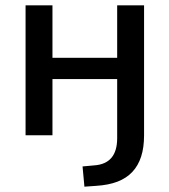

<svg xmlns="http://www.w3.org/2000/svg" viewBox="-20 -508 636 721"><path d="M297 193 290 117 334 113Q377 110 398.5 84.5Q420 59 420 11V-211H177V0H76V-488H177V-291H420V-488H521V0Q521 46 510 80Q499 114 477 137.5Q455 161 421.5 174Q388 187 340 190Z"/></svg>

Font: Nunito Sans 12pt SemiBold
Style: Regular
Weight: 600
Designer: Vernon Adams
Foundry: Vernon Adams
Version: Version 3.101;gftools[0.9.27]